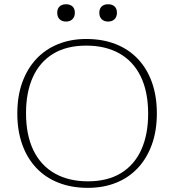

<svg xmlns="http://www.w3.org/2000/svg" viewBox="-20 -896 840 926"><path d="M396 -708Q475 -708 538 -683.2Q601 -658.5 645.2 -611.5Q689.5 -564.5 713 -498.2Q736.5 -432 736.5 -349Q736.5 -265.5 712.5 -199Q688.5 -132.5 644.8 -85.8Q601 -39 539.8 -14.5Q478.5 10 404 10Q325 10 262 -14.8Q199 -39.5 154.8 -86.5Q110.5 -133.5 87 -199.8Q63.5 -266 63.5 -349Q63.5 -432.5 87.5 -498.8Q111.5 -565 155.2 -611.8Q199 -658.5 260.2 -683.2Q321.5 -708 396 -708ZM404 -21.5Q499 -21.5 563.8 -61.2Q628.5 -101 661.5 -174.2Q694.5 -247.5 694.5 -347Q694.5 -454 658.5 -527.5Q622.5 -601 555.5 -638.5Q488.5 -676 396 -676Q301 -676 236.2 -636.5Q171.5 -597 138.5 -524Q105.5 -451 105.5 -350.5Q105.5 -244 141.5 -170.5Q177.5 -97 244.8 -59.2Q312 -21.5 404 -21.5ZM298.5 -792Q279 -792 267.5 -803.2Q256 -814.5 256 -834.5Q256 -854.5 267.5 -865Q279 -875.5 298.5 -875.5Q318 -875.5 329.5 -865Q341 -854.5 341 -834.5Q341 -815 329.5 -803.5Q318 -792 298.5 -792ZM501.5 -792Q482 -792 470.5 -803.2Q459 -814.5 459 -834.5Q459 -854.5 470.5 -865Q482 -875.5 501.5 -875.5Q521 -875.5 532.5 -865Q544 -854.5 544 -834.5Q544 -815 532.5 -803.5Q521 -792 501.5 -792Z"/></svg>

Font: Newsreader 9pt ExtraLight
Style: Regular
Weight: 250
Designer: Hugues Gentile
Foundry: Production Type
Version: Version 1.003